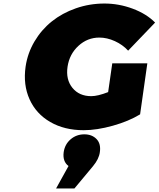

<svg xmlns="http://www.w3.org/2000/svg" viewBox="-20 -728 899 1088"><path d="M125 -350.1Q136.2 -426.8 175.5 -493.2Q214.8 -559.6 273.7 -606.7Q332.5 -653.8 409.9 -680.9Q487.3 -708 571.8 -708Q653.8 -708 732.2 -678.7Q810.5 -649.4 858.9 -600.1L706.1 -440.9Q675.3 -474.6 630.9 -494.9Q586.4 -515.1 543 -515.1Q475.6 -515.1 424.6 -468.3Q373.5 -421.4 362.8 -350.1Q352.1 -277.3 390.4 -230.2Q428.7 -183.1 497.1 -183.1Q534.2 -183.1 592.8 -206.1L616.2 -369.1H814.9L773.9 -80.1Q710 -41 619.4 -15.6Q528.8 9.8 454.1 9.8Q345.2 9.8 264.9 -36.6Q184.6 -83 147.5 -165.3Q110.4 -247.6 125 -350.1ZM297.9 339.8 368.2 212.9Q334 187 340.8 134.8Q347.2 89.8 380.1 61.5Q413.1 33.2 458 33.2Q501 33.2 526.9 59.8Q552.7 86.4 545.9 133.8Q541 172.9 506.8 213.9L401.9 339.8Z"/></svg>

Font: Trueno Black
Style: Italic
Weight: 900
Designer: Julieta Ulanovsky
Foundry: Julieta Ulanovsky
Version: Version 3.001b | FøM Fix